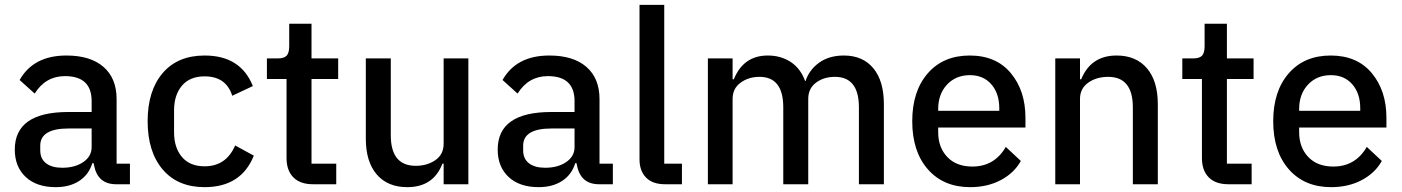

<svg xmlns="http://www.w3.org/2000/svg" viewBox="-20 -760 5782 792"><path d="M210 12Q131 12 86 -30Q41 -72 41 -143Q41 -298 262 -298H358V-343Q358 -446 248 -446Q168 -446 123 -374L61 -430Q118 -531 254 -531Q353 -531 407 -484Q461 -437 461 -351V-85H516V0H459Q383 0 368 -78L366 -87H361Q346 -39 306.5 -13.5Q267 12 210 12ZM237 -68Q289 -68 323.5 -91.5Q358 -115 358 -153V-230H263Q146 -230 146 -159V-140Q146 -105 170 -86.5Q194 -68 237 -68Z M824 12Q713 12 651 -61Q589 -134 589 -260Q589 -386 651 -458.5Q713 -531 824 -531Q973 -531 1023 -405L938 -365Q913 -445 824 -445Q763 -445 730.5 -406.5Q698 -368 698 -305V-214Q698 -151 730.5 -112.5Q763 -74 824 -74Q913 -74 950 -160L1027 -118Q975 12 824 12Z M1271 0Q1218 0 1190 -28.5Q1162 -57 1162 -108V-434H1081V-519H1125Q1152 -519 1162.5 -530.5Q1173 -542 1173 -569V-662H1265V-519H1375V-434H1265V-85H1367V0Z M1660 12Q1579 12 1534 -40.5Q1489 -93 1489 -188V-519H1592V-202Q1592 -76 1695 -76Q1742 -76 1776 -99.5Q1810 -123 1810 -167V-519H1912V0H1810V-85H1805Q1768 12 1660 12Z M2202 12Q2123 12 2078 -30Q2033 -72 2033 -143Q2033 -298 2254 -298H2350V-343Q2350 -446 2240 -446Q2160 -446 2115 -374L2053 -430Q2110 -531 2246 -531Q2345 -531 2399 -484Q2453 -437 2453 -351V-85H2508V0H2451Q2375 0 2360 -78L2358 -87H2353Q2338 -39 2298.5 -13.5Q2259 12 2202 12ZM2229 -68Q2281 -68 2315.5 -91.5Q2350 -115 2350 -153V-230H2255Q2138 -230 2138 -159V-140Q2138 -105 2162 -86.5Q2186 -68 2229 -68Z M2723 0Q2672 0 2645 -27.5Q2618 -55 2618 -103V-740H2720V-85H2793V0Z M2900 0V-519H3002V-433H3007Q3047 -531 3147 -531Q3201 -531 3241.5 -504.5Q3282 -478 3301 -426H3303Q3318 -472 3359 -501.5Q3400 -531 3461 -531Q3539 -531 3582.5 -478.5Q3626 -426 3626 -330V0H3523V-317Q3523 -443 3424 -443Q3378 -443 3346 -419Q3314 -395 3314 -352V0H3211V-317Q3211 -443 3113 -443Q3068 -443 3035 -419Q3002 -395 3002 -352V0Z M3982 12Q3872 12 3807.5 -61.5Q3743 -135 3743 -260Q3743 -384 3807 -457.5Q3871 -531 3980 -531Q4089 -531 4149.5 -458.5Q4210 -386 4210 -274V-234H3850V-215Q3850 -152 3887.5 -112.5Q3925 -73 3991 -73Q4082 -73 4129 -154L4191 -96Q4163 -46 4108 -17Q4053 12 3982 12ZM3850 -303H4102V-313Q4102 -375 4069 -412.5Q4036 -450 3981 -450Q3923 -450 3886.5 -411Q3850 -372 3850 -310Z M4333 0V-519H4435V-433H4440Q4480 -531 4586 -531Q4666 -531 4711 -478.5Q4756 -426 4756 -330V0H4653V-317Q4653 -443 4551 -443Q4503 -443 4469 -419Q4435 -395 4435 -352V0Z M5047 0Q4994 0 4966 -28.5Q4938 -57 4938 -108V-434H4857V-519H4901Q4928 -519 4938.5 -530.5Q4949 -542 4949 -569V-662H5041V-519H5151V-434H5041V-85H5143V0Z M5471 12Q5361 12 5296.5 -61.5Q5232 -135 5232 -260Q5232 -384 5296 -457.5Q5360 -531 5469 -531Q5578 -531 5638.5 -458.5Q5699 -386 5699 -274V-234H5339V-215Q5339 -152 5376.5 -112.5Q5414 -73 5480 -73Q5571 -73 5618 -154L5680 -96Q5652 -46 5597 -17Q5542 12 5471 12ZM5339 -303H5591V-313Q5591 -375 5558 -412.5Q5525 -450 5470 -450Q5412 -450 5375.5 -411Q5339 -372 5339 -310Z"/></svg>

Font: Anuphan Medium
Style: Regular
Weight: 500
Designer: Mike Abbink, Paul van der Laan, Pieter van Rosmalen, Mint Tantisuwanna
Foundry: Bold Monday; Cadson Demak
Version: Version 3.002;hotconv 1.0.109;makeotfexe 2.5.65596